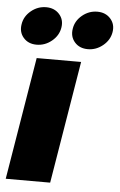

<svg xmlns="http://www.w3.org/2000/svg" viewBox="-54 -806 526 845"><g transform="rotate(5 208.5 -384.0)"><path d="M3.9 0 93.3 -541H289.6L200.2 0ZM314 -599.6Q276.9 -599.6 255.6 -624Q234.4 -648.4 240.2 -683.6Q245.6 -718.8 275.1 -743.2Q304.7 -767.6 341.8 -767.6Q378.4 -767.6 400.1 -743.2Q421.9 -718.8 416 -683.6Q410.2 -648.4 380.4 -624Q350.6 -599.6 314 -599.6ZM87.4 -599.6Q50.8 -599.6 29.5 -624Q8.3 -648.4 14.2 -683.6Q19.5 -718.8 49.1 -743.2Q78.6 -767.6 115.7 -767.6Q152.3 -767.6 174.1 -743.2Q195.8 -718.8 189.9 -683.6Q184.1 -648.4 154.3 -624Q124.5 -599.6 87.4 -599.6Z"/></g></svg>

Font: Inter 17pt Black
Style: Italic
Weight: 900
Italic angle: -9.3988°
Version: Version 4.001;git-66647c0bb